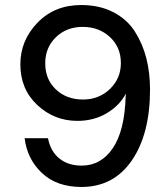

<svg xmlns="http://www.w3.org/2000/svg" viewBox="-20 -732 670 764"><path d="M304 12Q206 12 147 -43.5Q88 -99 78 -182H171Q181 -130 216 -101.5Q251 -73 305 -73Q382 -73 429 -142.5Q476 -212 480 -348Q481 -353 481 -360Q457 -313 405.5 -282Q354 -251 288 -251Q196 -251 128.5 -314Q61 -377 61 -476Q61 -571 129 -641.5Q197 -712 303 -712Q376 -712 431 -683.5Q486 -655 517 -606Q548 -557 562.5 -499.5Q577 -442 577 -376Q577 -199 504.5 -93.5Q432 12 304 12ZM310 -336Q374 -336 417.5 -378Q461 -420 461 -481Q461 -544 417.5 -584.5Q374 -625 309 -625Q245 -625 202.5 -584Q160 -543 160 -480Q160 -416 202.5 -376Q245 -336 310 -336Z"/></svg>

Font: AWOL-DM Medium
Style: Regular
Weight: 500
Designer: Colophon Foundry, Jonny Pinhorn, Mikhail Sharanda
Foundry: Colophon Foundry
Version: Version 1.000;Glyphs 3.2.3 (3260)